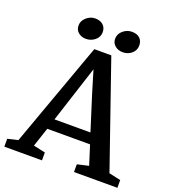

<svg xmlns="http://www.w3.org/2000/svg" viewBox="-164 -1064 1074 1189"><g transform="rotate(20 373.5 -469.5)"><path d="M331 -874Q331 -842 305.5 -821Q280 -800 246 -800Q217 -800 196.5 -817Q176 -834 176 -863Q176 -894 202 -916.5Q228 -939 259 -939Q292 -939 311.5 -921.5Q331 -904 331 -874ZM572 -874Q572 -842 547.5 -821Q523 -800 489 -800Q459 -800 438 -817.5Q417 -835 417 -863Q417 -895 443 -917Q469 -939 501 -939Q535 -939 553.5 -921.5Q572 -904 572 -874ZM669 -68 746 -51V0H460V-51L535 -68L495 -195H213L171 -69L249 -52V0H1V-52L69 -68L318 -758H430ZM235 -265H472L399 -496L356 -639Z"/></g></svg>

Font: Martel
Style: Bold
Weight: 700
Designer: Dan Reynolds
Foundry: Dan Reynolds
Version: Version 1.001; ttfautohint (v1.1) -l 5 -r 5 -G 72 -x 0 -D la